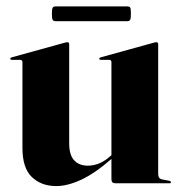

<svg xmlns="http://www.w3.org/2000/svg" viewBox="-20 -588 581 616"><path d="M52 -113V-388.5Q52 -396 44 -396H18Q13 -396 13 -400Q13 -402.5 17.5 -404L184 -450Q193 -452.5 196 -452.5Q202 -452.5 202 -446V-128.5Q202 -91 217.8 -73.8Q233.5 -56.5 262 -56.5Q300 -56.5 334 -87L337.5 -90V-388.5Q337.5 -396 330 -396H304Q298.5 -396 298.5 -400Q298.5 -402.5 303 -404L469.5 -450Q477.5 -452.5 481.5 -452.5Q487.5 -452.5 487.5 -446V-30Q487.5 -15 499.5 -12.5L523 -8Q528.5 -6.5 528.5 -3.5Q528.5 0 524 0H350Q337.5 0 337.5 -13V-78Q284 -31.5 240.2 -11.2Q196.5 9 160.5 9Q112.5 9 82.2 -20Q52 -49 52 -113ZM146.5 -543.5Q146.5 -558 148.8 -562.8Q151 -567.5 159 -567.5H387.5Q395.5 -567.5 397.8 -563.5Q400 -559.5 400 -544Q400 -529.5 397.8 -524.8Q395.5 -520 387.5 -520H159Q151 -520 148.8 -524.8Q146.5 -529.5 146.5 -543.5Z"/></svg>

Font: Fraunces 144pt
Style: Bold
Weight: 700
Version: Version 1.000;[b76b70a41]